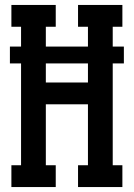

<svg xmlns="http://www.w3.org/2000/svg" viewBox="-20 -755 540 775"><path d="M26 0V-88H65V-499H20V-567H65V-647H26V-735H205V-647H165V-567H335V-647H295V-735H474V-647H435V-567H480V-499H435V-88H474V0H295V-88H335V-334H165V-88H205V0ZM335 -422V-499H165V-422Z"/></svg>

Font: Iosevka Slab Semibold
Style: Regular
Weight: 600
Monospace: yes
Designer: Belleve Invis
Foundry: Belleve Invis
Version: Version 11.1.1; ttfautohint (v1.8.3)